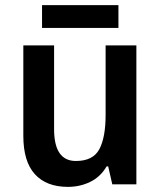

<svg xmlns="http://www.w3.org/2000/svg" viewBox="-20 -719 626 749"><path d="M512 -542V0H418L402 -70H396Q372 -29 332 -9.5Q292 10 245 10Q161 10 116 -39.5Q71 -89 71 -189V-542H191V-215Q191 -91 276 -91Q343 -91 367.5 -137Q392 -183 392 -271V-542ZM442 -699V-610H144V-699Z"/></svg>

Font: Noto Sans Gujarati SemiCondensed SemiBold
Style: Regular
Weight: 600
Width: 4
Designer: Jelle Bosma - Monotype Design Team, Universal Thirst
Foundry: Monotype Imaging Inc.
Version: Version 2.106; ttfautohint (v1.8.4.7-5d5b)